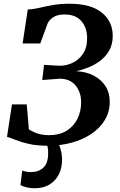

<svg xmlns="http://www.w3.org/2000/svg" viewBox="-20 -771 644 1027"><path d="M235.5 8.5Q176.5 8.5 134.2 -1.2Q92 -11 63.8 -22.5Q35.5 -34 17.5 -39L44 -212.5H123L134.5 -79Q147.5 -71 162.5 -64Q177.5 -57 197 -52.5Q216.5 -48 241 -48Q298.5 -48 336.8 -72Q375 -96 394.5 -136Q414 -176 414 -224Q414 -277.5 384.2 -313.8Q354.5 -350 299.5 -350L206 -343L215.5 -424L294 -419.5Q329.5 -418 364.2 -433Q399 -448 422.5 -481Q446 -514 446 -566.5Q446 -622 415.5 -657.8Q385 -693.5 326.5 -693.5Q290 -693.5 268 -680.8Q246 -668 235 -646.5L195.5 -538.5H101L128.5 -720Q158.5 -721.5 191 -729.2Q223.5 -737 262.8 -744Q302 -751 350.5 -751Q467 -751 525 -703.2Q583 -655.5 583 -579.5Q583 -533 563.8 -500Q544.5 -467 514.5 -444.8Q484.5 -422.5 450.8 -409.5Q417 -396.5 387.5 -390Q439.5 -388 480 -367.2Q520.5 -346.5 543.8 -310.8Q567 -275 567 -227.5Q567 -173 541 -129.5Q515 -86 469 -55Q423 -24 363.2 -7.8Q303.5 8.5 235.5 8.5ZM258 -15.5 286.5 -13.5Q296.5 0.5 304.2 27Q312 53.5 312 84.5Q312 126.5 295 161Q278 195.5 245.2 215.8Q212.5 236 164.5 236Q144.5 236 123.2 231.2Q102 226.5 89.5 218.5L99 141Q105 144 118 146.8Q131 149.5 144.5 149.5Q186.5 149.5 211.2 126.5Q236 103.5 237.5 55Q238.5 29.5 234.2 13.5Q230 -2.5 227 -13.5Z"/></svg>

Font: Merriweather 24pt
Style: Bold Italic
Weight: 700
Italic angle: -7.8°
Designer: Eben Sorkin
Foundry: Eben Sorkin
Version: Version 2.101